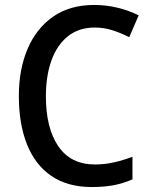

<svg xmlns="http://www.w3.org/2000/svg" viewBox="-20 -744 608 774"><path d="M362 -633Q298 -633 254 -598Q210 -563 187.5 -500.5Q165 -438 165 -356Q165 -228 215 -154.5Q265 -81 363 -81Q402 -81 439.5 -89.5Q477 -98 514 -112V-21Q478 -5 439 2.5Q400 10 350 10Q253 10 187.5 -34.5Q122 -79 89 -161.5Q56 -244 56 -357Q56 -464 91 -546.5Q126 -629 193.5 -676.5Q261 -724 360 -724Q408 -724 453.5 -713Q499 -702 539 -682L501 -594Q470 -610 435 -621.5Q400 -633 362 -633Z"/></svg>

Font: Noto Sans Gujarati UI SemiCondensed Medium
Style: Regular
Weight: 500
Width: 4
Designer: Jelle Bosma - Monotype Design Team, Universal Thirst
Foundry: Monotype Imaging Inc.
Version: Version 2.106; ttfautohint (v1.8.4.7-5d5b)